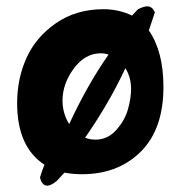

<svg xmlns="http://www.w3.org/2000/svg" viewBox="-20 -539 572 605"><path d="M34 -214Q34 -291 63.5 -356.5Q93 -422 156.5 -466Q220 -510 306 -510Q354 -510 396 -490L415 -510Q433 -519 444 -519Q460 -519 468 -500L449 -443Q495 -377 495 -265Q495 -132 423.5 -61Q352 10 238 10Q210 10 183 5L159 31Q141 46 129 46Q112 46 106 20Q110 6 120 -20Q34 -76 34 -214ZM177 -222Q177 -182 198 -148Q256 -273 322 -367Q311 -371 297 -371Q248 -371 212.5 -323Q177 -275 177 -222ZM248 -105Q263 -99 281 -99Q319 -99 346 -129Q373 -159 383 -194Q393 -229 393 -259Q393 -296 375 -324Q324 -214 248 -105Z"/></svg>

Font: Gorditas
Style: Regular
Weight: 400
Designer: Gustavo Dipre (gbrenda1987@gmail.com)
Foundry: Gustavo Dipre (gbrenda1987@gmail.com)
Version: Version 1.001